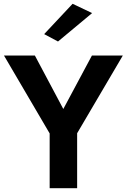

<svg xmlns="http://www.w3.org/2000/svg" viewBox="-20 -993 669 1013"><path d="M466 -924 286 -774 213 -813 363 -973ZM465 -700H628L387 -290V0H242V-289L1 -700H164L314 -418Z"/></svg>

Font: Von Semi
Style: Regular
Weight: 600
Version: Version 4.000; ttfautohint (v1.8.4.7-5d5b)